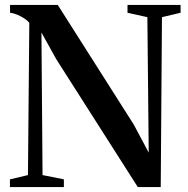

<svg xmlns="http://www.w3.org/2000/svg" viewBox="-20 -763 766 783"><path d="M20.5 0V-31.5L94 -49L99.5 -670Q92.5 -679 79.2 -687.8Q66 -696.5 50.5 -703Q35 -709.5 21 -711V-743H215.5L525.5 -255L586.5 -140.5L581 -693L500 -711V-743H716.5V-711L640.5 -693L635.5 0H542L209.5 -521.5L149 -630.5L153.5 -49L240.5 -31.5V0Z"/></svg>

Font: Merriweather 96pt SemiBold
Style: Regular
Weight: 600
Version: Version 2.100